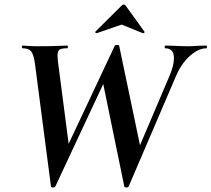

<svg xmlns="http://www.w3.org/2000/svg" viewBox="-20 -827 937 851"><path d="M492 -571 225 0Q224 4 215 4Q207 4 206 0L135 -544Q129 -587 117.5 -600Q106 -613 80 -613Q77 -613 77 -619Q77 -625 80 -625Q91 -625 105 -623.5Q119 -622 145 -622Q208 -622 250 -624Q261 -625 278 -625Q281 -625 281 -619Q281 -613 278 -613Q253 -613 244 -607Q235 -601 235 -581Q235 -563 241 -522L288 -161L221 -55L489 -625Q491 -628 499 -628Q507 -628 508 -625L606 -157L546 -55L731 -490Q751 -536 751 -569Q751 -613 712 -613Q710 -613 710 -619Q710 -625 712 -625L754 -624Q786 -622 814 -622Q832 -622 856 -624L895 -625Q897 -625 897 -619Q897 -613 895 -613Q860 -613 822.5 -580Q785 -547 761 -492L550 0Q549 4 540 4Q532 4 531 0L433 -477ZM408 -680Q405 -680 403 -682.5Q401 -685 403 -687L519 -802Q524 -807 528 -807Q534 -807 537 -802L620 -687L621 -685Q621 -683 618 -681Q615 -679 613 -680L519 -718L409 -680Z"/></svg>

Font: Cormorant Infant
Style: Bold Italic
Weight: 700
Italic angle: -10°
Designer: Christian Thalmann (Catharsis Fonts)
Foundry: Catharsis Fonts
Version: Version 4.000